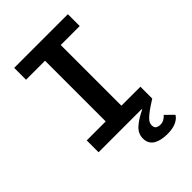

<svg xmlns="http://www.w3.org/2000/svg" viewBox="-261 -805 1123 1123"><g transform="rotate(-45 300.0 -244.0)"><path d="M78 -98H235V-600H78V-698H522V-600H365V-98H522V0Q485 23 462.5 39.5Q440 56 428 68.5Q416 81 412.5 90Q409 99 409 108Q409 128 420.5 135Q432 142 448 142Q465 142 478 134.5Q491 127 502 115L551 163Q539 184 511 197Q483 210 438 210Q414 210 392 205.5Q370 201 353.5 191.5Q337 182 327.5 166Q318 150 318 127Q318 87 349 58.5Q380 30 436 3L434 0H78Z"/></g></svg>

Font: IBM Plex Mono SmBld
Style: Regular
Weight: 600
Monospace: yes
Designer: Mike Abbink, Paul van der Laan, Pieter van Rosmalen
Foundry: Bold Monday
Version: Version 2.3